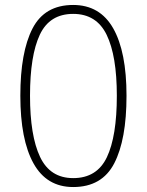

<svg xmlns="http://www.w3.org/2000/svg" viewBox="-20 -744 591 774"><path d="M275 10Q168 10 115 -85.5Q62 -181 62 -358Q62 -534 111 -629Q160 -724 275 -724Q383 -724 436.5 -629.5Q490 -535 490 -358Q490 -181 440.5 -85.5Q391 10 275 10ZM275 -26Q371 -26 411 -110.5Q451 -195 451 -358Q451 -519 410 -603.5Q369 -688 275 -688Q180 -688 140.5 -604Q101 -520 101 -358Q101 -197 141.5 -111.5Q182 -26 275 -26Z"/></svg>

Font: Noto Sans Devanagari ExtraLight
Style: Regular
Weight: 200
Designer: Jelle Bosma - Monotype Design Team
Foundry: Monotype Imaging Inc.
Version: Version 2.004; ttfautohint (v1.8.4.7-5d5b)